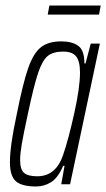

<svg xmlns="http://www.w3.org/2000/svg" viewBox="-20 -668 385 696"><path d="M16 -80Q16 -140 41 -255Q63 -366 82 -420.5Q101 -475 128 -496.5Q155 -518 202 -518Q241 -518 263.5 -502Q286 -486 286 -438H290L309 -510H342L234 0H202L214 -67H209Q190 -23 165 -7.5Q140 8 111 8Q59 8 37.5 -11Q16 -30 16 -80ZM209 -107Q228 -162 249 -256.5Q270 -351 270 -405Q270 -446 256 -463.5Q242 -481 209 -481Q173 -481 153.5 -465.5Q134 -450 118.5 -404.5Q103 -359 81 -255Q65 -181 59 -146Q53 -111 53 -88Q53 -53 67.5 -41Q82 -29 115 -29Q183 -29 209 -107ZM153 -615 159 -648H345L339 -615Z"/></svg>

Font: Saira Ultra Condensed ExLight
Style: Italic
Weight: 200
Width: 1
Italic angle: -12°
Designer: Hector Gatti with collaboration of the Omnibus-Type team
Foundry: Omnibus-Type
Version: Version 1.001; ttfautohint (v1.8)